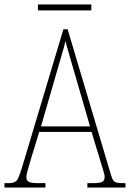

<svg xmlns="http://www.w3.org/2000/svg" viewBox="-23 -846 586 866"><path d="M-3 0V-20H15Q33 -20 43.5 -25Q54 -30 60.5 -45.5Q67 -61 77 -93L263 -714H282L477 -59Q484 -33 493.5 -26.5Q503 -20 531 -20H543V0H371V-20H396Q430 -20 439.5 -26.5Q449 -33 449 -48Q449 -58 441.5 -81.5Q434 -105 429 -122L390 -251H154L118 -134Q115 -122 109.5 -104.5Q104 -87 100 -71Q96 -55 96 -47Q96 -33 106 -26.5Q116 -20 150 -20H182V0ZM162 -276H383L319 -497Q304 -549 291.5 -591.5Q279 -634 272 -661Q267 -636 254 -593.5Q241 -551 230 -511ZM148 -799V-826H389V-799Z"/></svg>

Font: Noto Serif Condensed Thin
Style: Regular
Weight: 100
Width: 3
Designer: Monotype Design Team
Foundry: Monotype Imaging Inc.
Version: Version 2.013; ttfautohint (v1.8.4.7-5d5b)